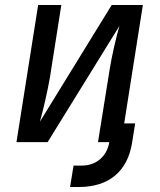

<svg xmlns="http://www.w3.org/2000/svg" viewBox="-20 -570 640 770"><path d="M261 180H296C417 180 492 117 510 1L522 -75H478L553 -550H428L140 -82C152 -124 170 -201 180 -258L226 -550H133L46 0H171L459 -466C447 -425 429 -349 420 -293L373 0H418V2C408 58 365 94 309 94H275Z"/></svg>

Font: JetBrains Mono Medium
Style: Italic
Weight: 436
Italic angle: -9°
Monospace: yes
Designer: Philipp Nurullin, Konstantin Bulenkov
Foundry: JetBrains
Version: Version 2.305